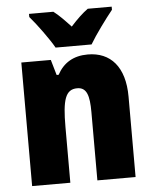

<svg xmlns="http://www.w3.org/2000/svg" viewBox="-54 -811 679 856"><g transform="rotate(-5 285.5 -383.0)"><path d="M213 -606H374C398 -647 448 -715 478 -752V-766H371C347 -749 322 -725 293 -693C264 -724 241 -748 217 -766H108V-752C138 -718 192 -644 213 -606ZM353 -563C289 -563 244 -536 216 -484H207L187 -553H55V0H226V-250C226 -370 240 -417 293 -417C336 -417 347 -379 347 -306V0H518V-360C518 -493 455 -563 353 -563Z"/></g></svg>

Font: Noto Sans Condensed Black
Style: Regular
Weight: 900
Width: 3
Designer: Monotype Design Team
Foundry: Monotype Imaging Inc.
Version: Version 2.013